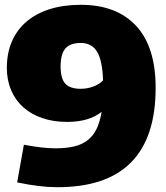

<svg xmlns="http://www.w3.org/2000/svg" viewBox="-20 -770 690 800"><path d="M316.5 -750Q465.5 -750 547 -662.5Q628.5 -575 628.5 -404Q628.5 10 219.5 10Q181.5 10 140.5 5Q99.5 0 51.5 -10L79.5 -167Q121.5 -159 153.5 -155.5Q185.5 -152 211.5 -152Q256.5 -152 289.5 -160Q322.5 -168 345.5 -186Q368.5 -204 382.5 -233Q396.5 -262 403.5 -304Q350.5 -262 259.5 -262Q202.5 -262 156 -278Q109.5 -294 77 -323Q44.5 -352 26.5 -394Q8.5 -436 8.5 -487Q8.5 -548 29.5 -597Q50.5 -646 90.5 -680Q130.5 -714 187.5 -732Q244.5 -750 316.5 -750ZM316.5 -400Q343.5 -400 369 -409.5Q394.5 -419 409.5 -435Q406.5 -518 384.5 -554.5Q362.5 -591 316.5 -591Q271.5 -591 252 -567.5Q232.5 -544 232.5 -493Q232.5 -443 252 -421.5Q271.5 -400 316.5 -400Z"/></svg>

Font: Plata Sans Black
Style: Regular
Weight: 900
Designer: Pablo Impallari, Andres Torresi, & Cristiano Sobral
Foundry: Pablo Impallari, Andres Torresi, & Cristiano Sobral
Version: Version 1.00;December 28, 2019;FontCreator 12.0.0.2547 64-bi